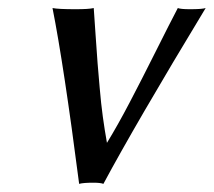

<svg xmlns="http://www.w3.org/2000/svg" viewBox="-20 -452 529 475"><path d="M175.8 2.9Q137.7 -292 109.9 -432.1Q124 -429.2 167 -429.2Q200.2 -429.2 211.9 -432.1Q212.9 -418.5 216.3 -367.9Q219.7 -317.4 221.4 -295.9Q223.1 -274.4 226.6 -234.9Q230 -195.3 234.4 -163.1Q238.8 -130.9 244.6 -98.6Q271 -141.6 300.5 -198Q330.1 -254.4 365 -324.2Q399.9 -394 419.9 -432.1Q426.8 -429.2 450.2 -429.2Q480 -429.2 488.8 -432.1Q314 -143.1 235.8 2.9Q229 0 210.9 0Q185.5 0 175.8 2.9Z"/></svg>

Font: Linux Biolinum O
Style: Italic
Weight: 400
Italic angle: -12°
Designer: Philipp H. Poll
Foundry: Philipp H. Poll
Version: Version 1.1.3